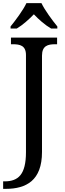

<svg xmlns="http://www.w3.org/2000/svg" viewBox="-31 -951 408 1211"><path d="M-2 192.9H-11.2V240.2H5.9C69.8 240.2 127 226.6 168 191.4C209 155.8 233.9 97.7 233.9 7.8V-600.1C233.9 -662.6 271.5 -671.9 315.9 -671.9H329.1V-713.9H38.1V-671.9H50.8C94.2 -671.9 132.8 -664.1 132.8 -604V8.8C132.8 79.1 120.6 125.5 97.7 153.8C74.7 182.1 41 192.9 -2 192.9ZM35.6 -771H74.7C112.3 -793 151.9 -829.1 182.6 -860.8C212.4 -829.1 252.9 -793 291.5 -771H330.6V-784.2C299.8 -821.8 251 -887.2 230.5 -931.2H135.7C115.2 -887.2 66.4 -821.8 35.6 -784.2Z"/></svg>

Font: The Erased English
Style: Regular
Weight: 400
Designer: Monotype Design team + ligartures altered by 180 Amsterdam
Foundry: Monotype Imaging Inc.
Version: Version 1.030;Glyphs 3.1.2 (3151)